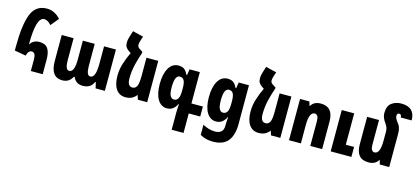

<svg xmlns="http://www.w3.org/2000/svg" viewBox="-74 -1391 4924 2265"><g transform="rotate(15 2387.5 -258.5)"><path d="M285 0H430V-178Q430 -268 399 -313Q368 -358 295 -358Q221 -358 184 -299H182Q182 -633 281 -633Q296 -633 319 -622.5Q342 -612 367 -583L447 -680Q416 -716 373 -738.5Q330 -761 281 -761Q144 -761 92 -630.5Q40 -500 40 -234V-185L179 -160Q195 -226 237 -226Q285 -226 285 -142Z M670 10Q755 10 793 -67H803Q815 -35 843 -12.5Q871 10 920 10Q1019 10 1051 -72H1059L1076 0H1189V-505H1044V-290Q1044 -119 978 -119Q930 -119 930 -237V-505H785V-276Q785 -119 721 -119Q672 -119 672 -235V-505H527V-188Q527 10 670 10Z M1431 -630Q1431 -654 1446 -697L1459 -734L1328 -766L1306 -697Q1300 -679 1296 -659.5Q1292 -640 1292 -618Q1292 -584 1303.5 -565Q1315 -546 1340 -528L1368 -509Q1331 -433 1308.5 -359Q1286 -285 1286 -212Q1286 -105 1327 -47.5Q1368 10 1441 10Q1488 10 1519.5 -6.5Q1551 -23 1573 -52H1576L1592 0H1706V-505H1562V-284Q1562 -189 1544.5 -155.5Q1527 -122 1492 -122Q1431 -122 1431 -217Q1431 -309 1452.5 -394.5Q1474 -480 1497 -544V-559L1470 -577Q1446 -590 1438.5 -602Q1431 -614 1431 -630Z M2069 239H2214V1H2354V-121H2214V-504H2089L2077 -432H2069Q2048 -478 2021.5 -496Q1995 -514 1954 -514Q1877 -514 1835 -441.5Q1793 -369 1793 -248Q1793 -127 1834.5 -58.5Q1876 10 1949 10Q2027 10 2069 -75H2074Q2072 -39 2070.5 -13Q2069 13 2069 28ZM2001 -112Q1972 -112 1955.5 -143Q1939 -174 1939 -247Q1939 -392 2001 -392Q2036 -392 2052.5 -363.5Q2069 -335 2069 -267V-240Q2069 -171 2052 -141.5Q2035 -112 2001 -112Z M2571 249Q2699 249 2756.5 177Q2814 105 2814 -30V-504H2689L2677 -432H2669Q2648 -478 2621.5 -496Q2595 -514 2554 -514Q2477 -514 2435 -441.5Q2393 -369 2393 -248Q2393 -127 2434.5 -58.5Q2476 10 2549 10Q2627 10 2669 -75H2674Q2673 -56 2671 -32.5Q2669 -9 2669 6V26Q2669 82 2641 104.5Q2613 127 2567 127Q2493 127 2416 85V209Q2484 249 2571 249ZM2601 -112Q2572 -112 2555.5 -143Q2539 -174 2539 -247Q2539 -392 2601 -392Q2636 -392 2652.5 -363.5Q2669 -335 2669 -267V-240Q2669 -171 2652 -141.5Q2635 -112 2601 -112Z M3057 -630Q3057 -654 3072 -697L3085 -734L2954 -766L2932 -697Q2926 -679 2922 -659.5Q2918 -640 2918 -618Q2918 -584 2929.5 -565Q2941 -546 2966 -528L2994 -509Q2957 -433 2934.5 -359Q2912 -285 2912 -212Q2912 -105 2953 -47.5Q2994 10 3067 10Q3114 10 3145.5 -6.5Q3177 -23 3199 -52H3202L3218 0H3332V-505H3188V-284Q3188 -189 3170.5 -155.5Q3153 -122 3118 -122Q3057 -122 3057 -217Q3057 -309 3078.5 -394.5Q3100 -480 3123 -544V-559L3096 -577Q3072 -590 3064.5 -602Q3057 -614 3057 -630Z M3438 0H3583V-223Q3583 -383 3650 -383Q3698 -383 3698 -301V0H3843V-335Q3843 -515 3690 -515Q3606 -515 3571 -453H3568L3552 -504H3438ZM3947 0V-505H4099V-122H4200V0Z M4662 -401Q4662 -449 4653 -477.5Q4644 -506 4626 -527Q4587 -575 4587 -604Q4587 -639 4614 -639Q4642 -639 4642 -600H4775Q4775 -761 4606 -761Q4541 -761 4491 -725Q4441 -689 4441 -601Q4441 -545 4485 -487Q4501 -464 4509 -443Q4517 -422 4517 -392V-284Q4517 -122 4449 -122Q4402 -122 4402 -206V-505H4257V-170Q4257 10 4409 10Q4494 10 4529 -52H4532L4547 0H4662Z"/></g></svg>

Font: Noto Sans Armenian ExtraCondensed Extra
Style: Regular
Weight: 800
Width: 3
Designer: Monotype Design Team
Foundry: Monotype Imaging Inc.
Version: Version 1.901